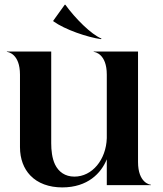

<svg xmlns="http://www.w3.org/2000/svg" viewBox="-20 -806 710 836"><path d="M251 10C362 10 420.5 -52 445 -112.5V0H637.5V-1.5C632.5 -1.5 581 -10 581 -100.5V-581.5H388V-580C393.5 -580 445 -571.5 445 -481V-204.5C442 -110.5 381.5 -37 304 -37C263 -37 235 -58 219.5 -90C206.5 -117.5 203 -152 203 -182.5V-581.5H10V-580C15.5 -580 67 -571.5 67 -481V-165.5C67 -113 84 -71.5 111.5 -42.5C144.5 -7.5 194 10 251 10ZM264.5 -785.5H262L212 -716V-713.5C262.5 -677 361.5 -643.5 420 -635.5L422 -638C377 -656 307 -726.5 264.5 -785.5Z"/></svg>

Font: Beautique Display
Style: Bold
Weight: 700
Designer: Nhat-Quang Ngo
Version: Version 1.100;Glyphs 3.2.3 (3260)